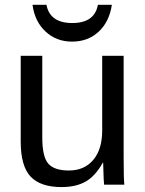

<svg xmlns="http://www.w3.org/2000/svg" viewBox="-20 -757 596 787"><path d="M401.4 -90.3Q371.1 -35.6 331.3 -12.9Q291.5 9.8 232.4 9.8Q145.5 9.8 105.2 -33.4Q64.9 -76.7 64.9 -176.3V-528.3H153.3V-193.4Q153.3 -114.3 178 -86.2Q202.6 -58.1 262.2 -58.1Q325.7 -58.1 362.3 -101.6Q398.9 -145 398.9 -222.2V-528.3H486.8V-112.8Q486.8 -20.5 489.7 0H406.7Q406.2 -2.4 405 -22.9Q403.8 -43.5 402.8 -90.3ZM275.4 -586.4Q210.9 -586.4 166.5 -627.9Q122.1 -669.4 113.3 -737.3H170.4Q184.6 -662.6 276.4 -662.6Q367.7 -662.6 381.3 -737.3H438.5Q428.2 -668 384.5 -627.2Q340.8 -586.4 275.4 -586.4Z"/></svg>

Font: Arimo Nerd Font
Style: Regular
Weight: 400
Designer: Steve Matteson
Foundry: Monotype Imaging Inc.
Version: Version 1.33;Nerd Fonts 3.2.1